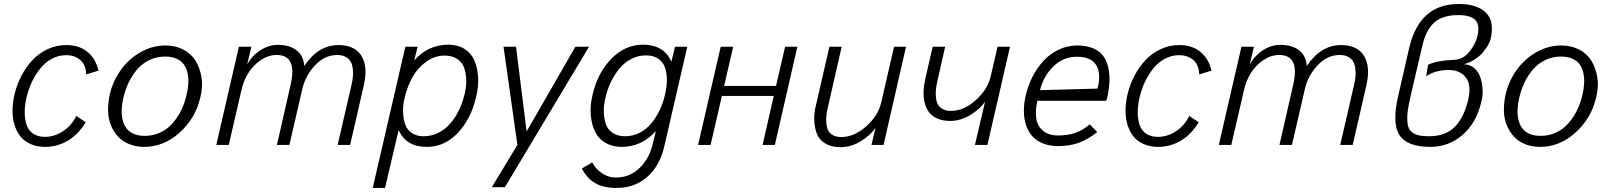

<svg xmlns="http://www.w3.org/2000/svg" viewBox="-20 -720 8000 954"><path d="M204.1 9.8Q163.6 9.8 132.1 -4.2Q100.6 -18.1 81.3 -42.5Q62 -66.9 52 -99.9Q42 -132.8 42.2 -170.9Q42.5 -209 51.8 -250Q63.5 -299.3 86.2 -343Q108.9 -386.7 141.1 -421.1Q173.3 -455.6 216.8 -475.8Q260.3 -496.1 309.1 -496.1Q373.5 -496.1 414.8 -461.9Q456.1 -427.7 469.2 -369.1L408.2 -350.1Q407.7 -395.5 380.1 -420.7Q352.5 -445.8 308.1 -445.8Q276.9 -445.8 248.3 -433.1Q219.7 -420.4 198.2 -399.4Q176.8 -378.4 159.2 -350.6Q141.6 -322.8 130.1 -294.2Q118.7 -265.6 111.8 -235.8Q103.5 -199.7 102.8 -167Q102.1 -134.3 110.4 -104.7Q118.7 -75.2 142.3 -57.6Q166 -40 203.1 -40Q251.5 -40 294.2 -68.8Q336.9 -97.7 358.9 -144L405.8 -112.8Q370.6 -53.7 318.4 -22Q266.1 9.8 204.1 9.8Z M697.3 9.8Q656.7 9.8 623.3 -3.4Q589.8 -16.6 567.6 -40.3Q545.4 -64 531.7 -96.4Q518.1 -128.9 517.1 -167.5Q516.1 -206.1 524.9 -249Q540.5 -316.9 580.6 -372.6Q620.6 -428.2 679.2 -461.2Q737.8 -494.1 802.2 -494.1Q852.1 -494.1 891.1 -473.6Q930.2 -453.1 951.9 -417.7Q973.6 -382.3 981.2 -335.2Q988.8 -288.1 975.1 -234.9Q951.2 -131.8 872.3 -61Q793.5 9.8 697.3 9.8ZM699.2 -44.9Q741.2 -44.9 776.9 -61.8Q812.5 -78.6 837.9 -107.9Q863.3 -137.2 880.6 -172.6Q897.9 -208 907.2 -249Q914.6 -279.8 915.8 -306.9Q917 -334 911.4 -358.6Q905.8 -383.3 892.8 -400.9Q879.9 -418.5 856.4 -428.7Q833 -439 800.3 -439Q758.8 -439 723.4 -422.1Q688 -405.3 662.6 -376.2Q637.2 -347.2 619.9 -311.3Q602.5 -275.4 593.3 -234.9Q585.9 -204.1 584.7 -177Q583.5 -149.9 589.1 -125.5Q594.7 -101.1 607.7 -83.3Q620.6 -65.4 643.8 -55.2Q667 -44.9 699.2 -44.9Z M1054.7 0 1167 -487.8H1229L1208 -398.9Q1231.4 -442.9 1273.2 -470Q1314.9 -497.1 1360.8 -497.1Q1418 -497.1 1453.1 -470.2Q1488.3 -443.4 1491.7 -392.1Q1561 -496.1 1662.1 -496.1Q1697.8 -496.1 1724.1 -485.4Q1750.5 -474.6 1766.1 -456.1Q1781.7 -437.5 1789.3 -411.9Q1796.9 -386.2 1795.9 -356.4Q1794.9 -326.7 1787.1 -293L1719.7 0H1657.7L1726.1 -295.9Q1731.4 -318.4 1733.4 -337.9Q1735.4 -357.4 1732.9 -378.2Q1730.5 -398.9 1722.4 -413.6Q1714.4 -428.2 1697.3 -437.5Q1680.2 -446.8 1654.8 -446.8Q1593.8 -446.8 1545.4 -395.5Q1497.1 -344.2 1481.9 -276.9L1418 0H1356L1423.8 -297.9Q1458.5 -446.8 1355 -446.8Q1313.5 -446.8 1275.9 -421.4Q1238.3 -396 1214.4 -357.9Q1190.4 -319.8 1180.7 -276.9L1116.7 0Z M1832 213.9 1994.1 -487.8H2055.2L2038.1 -419.9Q2107.9 -498 2207 -498Q2253.9 -498 2287.4 -477.3Q2320.8 -456.5 2336.4 -421.1Q2352.1 -385.7 2355.5 -338.1Q2358.9 -290.5 2345.2 -236.8Q2320.8 -129.9 2255.1 -60.1Q2189.5 9.8 2101.1 9.8Q1996.6 9.8 1960.9 -74.2L1893.1 213.9ZM2085 -43Q2124 -43 2158.4 -60.3Q2192.9 -77.6 2218 -107.2Q2243.2 -136.7 2260.7 -173.1Q2278.3 -209.5 2288.1 -251Q2297.9 -288.6 2296.6 -323.5Q2295.4 -358.4 2285.4 -385Q2275.4 -411.6 2250.7 -427.7Q2226.1 -443.8 2189 -443.8Q2139.6 -443.8 2097.9 -413.6Q2056.2 -383.3 2030.3 -337.6Q2004.4 -292 1991.2 -236.8Q1981.4 -199.2 1982.7 -164.1Q1983.9 -128.9 1993.2 -102.1Q2002.4 -75.2 2026.1 -59.1Q2049.8 -43 2085 -43Z M2423.8 210 2550.8 0 2481.9 -487.8H2543.9L2596.7 -66.9L2838.9 -487.8H2906.7L2488.8 210Z M3043 213.9Q2978 213.9 2937.3 189.9Q2896.5 166 2871.1 117.2L2922.9 86.9Q2937 116.7 2969.2 139.4Q3001.5 162.1 3040 162.1Q3107.9 162.1 3156.7 115.7Q3205.6 69.3 3222.2 -1L3238.8 -68.8Q3168.5 9.8 3068.8 9.8Q3022.5 9.8 2988 -10.5Q2953.6 -30.8 2936.5 -65.9Q2919.4 -101.1 2915.3 -148.7Q2911.1 -196.3 2924.8 -251Q2949.7 -358.9 3018.1 -428.5Q3086.4 -498 3174.8 -498Q3279.3 -498 3315.9 -413.1L3334 -487.8H3395L3280.8 6.8Q3258.3 104.5 3195.8 159.2Q3133.3 213.9 3043 213.9ZM3085.9 -43Q3124.5 -43 3158 -60.1Q3191.4 -77.1 3215.8 -106.7Q3240.2 -136.2 3257.6 -172.4Q3274.9 -208.5 3284.2 -250Q3293.5 -289.6 3293.5 -323.7Q3293.5 -357.9 3283.7 -385.5Q3273.9 -413.1 3250 -429Q3226.1 -444.8 3189.9 -444.8Q3151.4 -444.8 3117.4 -427.5Q3083.5 -410.2 3058.8 -380.6Q3034.2 -351.1 3016.4 -314.5Q2998.5 -277.8 2988.8 -235.8Q2979 -197.8 2980.2 -163.1Q2981.4 -128.4 2991.2 -101.6Q3001 -74.7 3025.4 -58.8Q3049.8 -43 3085.9 -43Z M3448.7 0 3561 -487.8H3623L3578.1 -293H3835.9L3880.9 -487.8H3941.9L3830.1 0H3769L3824.7 -243.2H3566.9L3510.7 0Z M4157.2 11.2Q4112.3 11.2 4082.3 -6.1Q4052.2 -23.4 4040 -52.7Q4027.8 -82 4025.9 -120.6Q4023.9 -159.2 4035.2 -201.2L4101.1 -487.8H4162.1L4094.2 -189.9Q4086.9 -161.1 4085.4 -136.5Q4084 -111.8 4089.1 -88.6Q4094.2 -65.4 4112.3 -52.2Q4130.4 -39.1 4160.2 -39.1Q4224.1 -39.1 4283.4 -91.8Q4342.8 -144.5 4358.4 -210L4422.4 -487.8H4481.9L4370.1 0H4310.1L4330.1 -85Q4307.6 -50.3 4259 -19.5Q4210.4 11.2 4157.2 11.2Z M4824.2 0 4874.5 -214.8Q4853 -181.2 4803.7 -150.1Q4754.4 -119.1 4701.2 -119.1Q4665 -119.1 4638.4 -130.6Q4611.8 -142.1 4596.7 -161.6Q4581.5 -181.2 4574.7 -208.3Q4567.9 -235.4 4569.1 -265.9Q4570.3 -296.4 4578.1 -331.1L4614.3 -487.8H4676.3L4638.2 -319.8Q4632.8 -296.9 4630.6 -277.1Q4628.4 -257.3 4630.4 -236.8Q4632.3 -216.3 4639.9 -201.9Q4647.5 -187.5 4663.8 -178.2Q4680.2 -168.9 4704.6 -168.9Q4768.6 -168.9 4827.6 -221.7Q4886.7 -274.4 4902.3 -339.8L4936.5 -487.8H4998.5L4886.2 0Z M5237.3 5.9Q5194.3 5.9 5161.4 -7.6Q5128.4 -21 5108.2 -44.4Q5087.9 -67.9 5077.6 -99.9Q5067.4 -131.8 5067.4 -169.2Q5067.4 -206.5 5077.1 -248Q5088.9 -297.4 5111.6 -341.1Q5134.3 -384.8 5166.3 -419.2Q5198.2 -453.6 5241.7 -473.9Q5285.2 -494.1 5333.5 -494.1Q5379.4 -494.1 5412.1 -479.7Q5444.8 -465.3 5462.4 -440.9Q5480 -416.5 5487.3 -382.1Q5494.6 -347.7 5492.4 -310.3Q5490.2 -272.9 5480.5 -230Q5480.5 -231 5476.6 -219.2H5134.3Q5123.5 -171.4 5128.7 -133.1Q5133.8 -94.7 5162.1 -70.8Q5190.4 -46.9 5237.3 -46.9Q5285.2 -46.9 5322.5 -59.6Q5359.9 -72.3 5394.5 -102.1L5432.1 -64Q5384.3 -25.9 5339.1 -10Q5293.9 5.9 5237.3 5.9ZM5147.5 -272 5433.1 -279.8Q5452.6 -352.5 5427.5 -395.3Q5402.3 -438 5331.5 -438Q5262.7 -438 5213.9 -390.1Q5165 -342.3 5147.5 -272Z M5734.4 9.8Q5693.8 9.8 5662.4 -4.2Q5630.9 -18.1 5611.6 -42.5Q5592.3 -66.9 5582.3 -99.9Q5572.3 -132.8 5572.5 -170.9Q5572.8 -209 5582 -250Q5593.8 -299.3 5616.5 -343Q5639.2 -386.7 5671.4 -421.1Q5703.6 -455.6 5747.1 -475.8Q5790.5 -496.1 5839.4 -496.1Q5903.8 -496.1 5945.1 -461.9Q5986.3 -427.7 5999.5 -369.1L5938.5 -350.1Q5938 -395.5 5910.4 -420.7Q5882.8 -445.8 5838.4 -445.8Q5807.1 -445.8 5778.6 -433.1Q5750 -420.4 5728.5 -399.4Q5707 -378.4 5689.5 -350.6Q5671.9 -322.8 5660.4 -294.2Q5648.9 -265.6 5642.1 -235.8Q5633.8 -199.7 5633.1 -167Q5632.3 -134.3 5640.6 -104.7Q5648.9 -75.2 5672.6 -57.6Q5696.3 -40 5733.4 -40Q5781.7 -40 5824.5 -68.8Q5867.2 -97.7 5889.2 -144L5936 -112.8Q5900.9 -53.7 5848.6 -22Q5796.4 9.8 5734.4 9.8Z M6036.1 0 6148.4 -487.8H6210.4L6189.5 -398.9Q6212.9 -442.9 6254.6 -470Q6296.4 -497.1 6342.3 -497.1Q6399.4 -497.1 6434.6 -470.2Q6469.7 -443.4 6473.1 -392.1Q6542.5 -496.1 6643.6 -496.1Q6679.2 -496.1 6705.6 -485.4Q6731.9 -474.6 6747.6 -456.1Q6763.2 -437.5 6770.8 -411.9Q6778.3 -386.2 6777.3 -356.4Q6776.4 -326.7 6768.6 -293L6701.2 0H6639.2L6707.5 -295.9Q6712.9 -318.4 6714.8 -337.9Q6716.8 -357.4 6714.4 -378.2Q6711.9 -398.9 6703.9 -413.6Q6695.8 -428.2 6678.7 -437.5Q6661.6 -446.8 6636.2 -446.8Q6575.2 -446.8 6526.9 -395.5Q6478.5 -344.2 6463.4 -276.9L6399.4 0H6337.4L6405.3 -297.9Q6439.9 -446.8 6336.4 -446.8Q6294.9 -446.8 6257.3 -421.4Q6219.7 -396 6195.8 -357.9Q6171.9 -319.8 6162.1 -276.9L6098.1 0Z M7086.4 9.8Q6971.7 9.8 6933.6 -48.8Q6895.5 -107.4 6927.7 -245.1L6982.4 -483.9Q7033.7 -700.2 7227.5 -700.2Q7319.8 -700.2 7363.3 -657Q7406.7 -613.8 7386.7 -526.9Q7383.8 -513.2 7373.8 -495.8Q7363.8 -478.5 7347.9 -459.5Q7332 -440.4 7306.6 -424.1Q7281.2 -407.7 7252.4 -400.9Q7281.7 -400.4 7303.2 -383.1Q7324.7 -365.7 7334.2 -339.1Q7343.8 -312.5 7346.4 -279.5Q7349.1 -246.6 7340.3 -213.9Q7316.4 -110.4 7247.8 -50.3Q7179.2 9.8 7086.4 9.8ZM7080.6 -43Q7163.6 -43 7209.5 -90.8Q7255.4 -138.7 7275.4 -226.1Q7292 -299.8 7262.7 -335.9Q7233.4 -372.1 7179.7 -372.1Q7109.9 -372.1 7066.4 -340.8L7075.7 -397.9Q7115.7 -418.9 7206.5 -422.9Q7249 -424.3 7280.3 -462.4Q7311.5 -500.5 7321.3 -542Q7334 -596.2 7310.3 -620.6Q7286.6 -645 7225.6 -645Q7182.1 -645 7150.1 -633.5Q7118.2 -622.1 7098.1 -599.9Q7078.1 -577.6 7066.4 -551.5Q7054.7 -525.4 7046.4 -488.8L6987.3 -235.8Q6976.1 -187.5 6973.4 -154.3Q6970.7 -121.1 6975.1 -99.1Q6979.5 -77.1 6993.7 -64.9Q7007.8 -52.7 7028.3 -47.9Q7048.8 -43 7080.6 -43Z M7632.8 9.8Q7592.3 9.8 7558.8 -3.4Q7525.4 -16.6 7503.2 -40.3Q7481 -64 7467.3 -96.4Q7453.6 -128.9 7452.6 -167.5Q7451.7 -206.1 7460.4 -249Q7476.1 -316.9 7516.1 -372.6Q7556.2 -428.2 7614.7 -461.2Q7673.3 -494.1 7737.8 -494.1Q7787.6 -494.1 7826.7 -473.6Q7865.7 -453.1 7887.5 -417.7Q7909.2 -382.3 7916.7 -335.2Q7924.3 -288.1 7910.6 -234.9Q7886.7 -131.8 7807.9 -61Q7729 9.8 7632.8 9.8ZM7634.8 -44.9Q7676.8 -44.9 7712.4 -61.8Q7748 -78.6 7773.4 -107.9Q7798.8 -137.2 7816.2 -172.6Q7833.5 -208 7842.8 -249Q7850.1 -279.8 7851.3 -306.9Q7852.5 -334 7846.9 -358.6Q7841.3 -383.3 7828.4 -400.9Q7815.4 -418.5 7792 -428.7Q7768.6 -439 7735.8 -439Q7694.3 -439 7658.9 -422.1Q7623.5 -405.3 7598.1 -376.2Q7572.8 -347.2 7555.4 -311.3Q7538.1 -275.4 7528.8 -234.9Q7521.5 -204.1 7520.3 -177Q7519 -149.9 7524.7 -125.5Q7530.3 -101.1 7543.2 -83.3Q7556.2 -65.4 7579.3 -55.2Q7602.5 -44.9 7634.8 -44.9Z"/></svg>

Font: HK Grotesk Light Italic
Style: Regular
Weight: 300
Italic angle: -13°
Designer: Alfredo Marco Pradil and Stefan Peev
Foundry: Hanken Design Co.
Version: Version 1.000;PS 001.000;hotconv 1.0.88;makeotf.lib2.5.64775